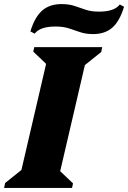

<svg xmlns="http://www.w3.org/2000/svg" viewBox="-48 -921 628 941"><path d="M-28 0 -23 -24 57 -88 178 -608 115 -668 120 -690H453L448 -666L368 -602L247 -82L310 -22L305 0ZM408 -754Q372 -754 344.5 -763.5Q317 -773 289.5 -782Q262 -791 224 -791Q148 -791 122 -756L101 -767Q122 -837 158.5 -869Q195 -901 253 -901Q290 -901 317 -892Q344 -883 371.5 -873.5Q399 -864 437 -864Q513 -864 539 -899L560 -888Q539 -818 503 -786Q467 -754 408 -754Z"/></svg>

Font: Platypi ExtraBold
Style: Italic
Weight: 800
Italic angle: -13°
Designer: David Sargent
Foundry: Bolt Cutter Type
Version: Version 1.200; ttfautohint (v1.8.4.7-5d5b)